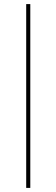

<svg xmlns="http://www.w3.org/2000/svg" viewBox="-20 -780 276 938"><path d="M128 138V-760H108V138Z"/></svg>

Font: IBM Plex Sans Thai Looped Thin
Style: Regular
Weight: 100
Designer: Mike Abbink, Paul van der Laan, Pieter van Rosmalen, Ben Mitchell, Mark Frömberg
Foundry: Bold Monday
Version: Version 1.1